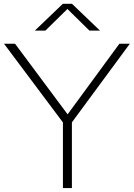

<svg xmlns="http://www.w3.org/2000/svg" viewBox="-30 -964 685 984"><path d="M292.5 0V-336.5L-9.5 -740H47L316.5 -378L582 -740H635.5L338.5 -337V0ZM148.5 -807 292 -944.5H339L482.5 -807H428.5L315.5 -918L202.5 -807Z"/></svg>

Font: Encode Sans Expanded Expanded ExtraLight
Style: Regular
Weight: 200
Width: 7
Designer: Multiple Designers
Foundry: Impallari Type
Version: Version 3.000; ttfautohint (v1.8.3) -l 8 -r 50 -G 200 -x 14 